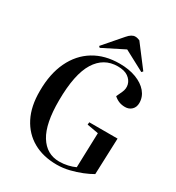

<svg xmlns="http://www.w3.org/2000/svg" viewBox="-221 -1077 1123 1224"><g transform="rotate(30 340.0 -465.0)"><path d="M639 -324 629 -57Q600 -40 560.5 -24Q521 -8 476 3Q431 14 385 14Q285 14 211.5 -27.5Q138 -69 97.5 -148Q57 -227 58 -340Q58 -466 101.5 -557Q145 -648 224.5 -696.5Q304 -745 413 -745Q482 -745 534.5 -725Q587 -705 616.5 -670Q646 -635 646 -590Q646 -559 627 -540.5Q608 -522 579 -522Q554 -522 534 -530Q514 -538 496 -554L516 -597Q530 -627 522.5 -656Q515 -685 487.5 -704.5Q460 -724 411 -724Q308 -724 251.5 -633Q195 -542 194 -349Q193 -178 244.5 -94.5Q296 -11 389 -11Q421 -11 451.5 -18Q482 -25 505 -36L513 -291L429 -306L431 -324ZM567 -777 558 -767 408 -847 251 -768 242 -777 358 -911Q386 -944 412 -944Q423 -944 430.5 -941.5Q438 -939 446 -936Z"/></g></svg>

Font: Literata 72pt SemiBold
Style: Italic
Weight: 600
Italic angle: -2°
Designer: Latin by Veronika Burian and Jose Scaglione. Greek by Irene Vlachou. Cyrillic by Vera Evstafieva
Foundry: TypeTogether
Version: Version 3.002